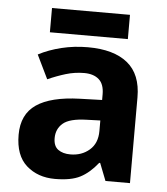

<svg xmlns="http://www.w3.org/2000/svg" viewBox="-52 -756 708 812"><g transform="rotate(5 302.0 -349.5)"><path d="M302 -557Q412 -557 470.5 -509.5Q529 -462 529 -364V0H425L396 -74H392Q357 -30 318 -10Q279 10 211 10Q138 10 90 -32.5Q42 -75 42 -163Q42 -250 103 -291.5Q164 -333 286 -337L381 -340V-364Q381 -407 358.5 -427Q336 -447 296 -447Q256 -447 218 -435.5Q180 -424 142 -407L93 -508Q137 -531 190.5 -544Q244 -557 302 -557ZM323 -251Q251 -249 223 -225Q195 -201 195 -162Q195 -128 215 -113.5Q235 -99 267 -99Q315 -99 348 -127.5Q381 -156 381 -208V-253ZM467 -709V-606H136V-709Z"/></g></svg>

Font: Noto Sans Kayah Li
Style: Bold
Weight: 700
Designer: Monotype Design Team, Sérgio Martins
Foundry: Monotype Imaging Inc.
Version: Version 2.002; ttfautohint (v1.8.4.7-5d5b)